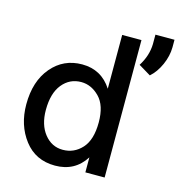

<svg xmlns="http://www.w3.org/2000/svg" viewBox="-111 -849 891 954"><g transform="rotate(15 334.5 -372.0)"><path d="M273.9 -79.1Q216.8 -79.1 179.4 -126Q142.1 -172.9 142.1 -249Q142.1 -335 179.9 -381.6Q217.8 -428.2 276.9 -428.2Q329.1 -428.2 370.6 -386Q412.1 -343.8 412.1 -256.8Q412.1 -167 372.1 -123Q332 -79.1 273.9 -79.1ZM412.1 -707V-430.2Q357.9 -514.2 258.8 -514.2Q163.1 -514.2 102.1 -442.1Q41 -370.1 41 -251Q41 -144 98.9 -68.6Q156.7 6.8 256.8 6.8Q358.9 6.8 412.1 -77.1V0H511.2V-707ZM596.7 -548.3Q628.4 -576.2 648.7 -621.6Q668.9 -667 669.4 -712.4V-751H571.3V-702.1Q569.8 -642.1 534.2 -585.9Z"/></g></svg>

Font: FAU Chimera Medium
Style: Regular
Weight: 500
Version: Version 1.002;hotconv 1.0.117;makeotfexe 2.5.65602